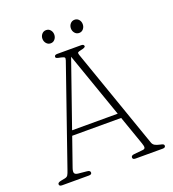

<svg xmlns="http://www.w3.org/2000/svg" viewBox="-150 -960 966 1074"><g transform="rotate(-20 333.0 -423.0)"><path d="M211.5 -12Q211.5 0 194.5 0H35Q18 0 18 -12Q18 -22 37 -26L60.5 -30.5Q75 -33 80.5 -42Q86 -51 92.5 -71L293 -649Q297.5 -662 293.5 -666.2Q289.5 -670.5 273.5 -674Q259 -676.5 251.2 -679.2Q243.5 -682 243.5 -688Q243.5 -700 260.5 -700H402.5Q419.5 -700 419.5 -688Q419.5 -679.5 390 -674Q377.5 -671.5 373.8 -668.2Q370 -665 373.5 -654L583 -55Q587.5 -42.5 598 -36.5Q608.5 -30.5 627.5 -26.5Q641 -24 645.8 -20.8Q650.5 -17.5 650.5 -12Q650.5 0 633.5 0H472Q455 0 455 -12Q455 -24.5 474 -26L525 -31Q538 -32 539.8 -40.5Q541.5 -49 535 -67L474 -241H182.5L123.5 -72Q116.5 -52 120 -42.5Q123.5 -33 141.5 -31L192.5 -26Q211.5 -24.5 211.5 -12ZM192.5 -270H464L328 -658.5ZM247 -768Q231.5 -768 221.5 -779.8Q211.5 -791.5 211.5 -807.5Q211.5 -823.5 221.5 -835Q231.5 -846.5 247 -846.5Q262.5 -846.5 272.2 -835Q282 -823.5 282 -807.5Q282 -791.5 272.2 -779.8Q262.5 -768 247 -768ZM416.5 -768Q401 -768 391 -779.8Q381 -791.5 381 -807.5Q381 -823.5 391 -835Q401 -846.5 416.5 -846.5Q432 -846.5 441.8 -835Q451.5 -823.5 451.5 -807.5Q451.5 -791.5 441.8 -779.8Q432 -768 416.5 -768Z"/></g></svg>

Font: Fraunces 9pt S100 Thin
Style: Regular
Weight: 100
Version: Version 1.000; ttfautohint (v1.8.3)